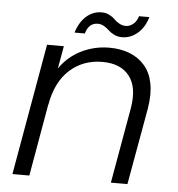

<svg xmlns="http://www.w3.org/2000/svg" viewBox="-51 -747 735 795"><g transform="rotate(5 316.5 -349.5)"><path d="M439 0 494.1 -312Q509.8 -400.9 473.6 -448Q437.5 -495.1 360.8 -495.1Q281.2 -495.1 225.3 -444.8Q169.4 -394.5 152.8 -297.9V-300.8L100.1 0H29.8L126 -545.9H195.8L179.2 -452.1Q213.9 -502.4 268.1 -529.3Q322.3 -556.2 384.8 -556.2Q431.6 -556.2 468.8 -541.7Q505.9 -527.3 531.5 -498Q557.1 -468.8 565.9 -424.3Q574.7 -379.9 564.9 -319.8L507.8 0ZM234.9 -606Q249 -650.9 276.6 -675Q304.2 -699.2 339.8 -699.2Q357.4 -699.2 371.8 -691.9Q386.2 -684.6 394.8 -675.5Q403.3 -666.5 416.3 -659.2Q429.2 -651.9 443.8 -651.9Q460.4 -651.9 474.6 -663.6Q488.8 -675.3 495.1 -696.8H538.1Q525.4 -653.3 496.6 -628.7Q467.8 -604 432.1 -604Q414.1 -604 399.2 -611.3Q384.3 -618.7 375.5 -627.4Q366.7 -636.2 354.2 -643.6Q341.8 -650.9 328.1 -650.9Q290.5 -650.9 277.8 -606Z"/></g></svg>

Font: SVN-Poppins Light
Style: Italic
Weight: 300
Italic angle: -10°
Designer: Ninad Kale (Devanagari), Jonny Pinhorn (Latin)
Foundry: Indian Type Foundry
Version: Version 3.002 2017